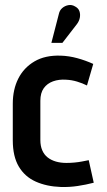

<svg xmlns="http://www.w3.org/2000/svg" viewBox="-20 -734 425 766"><path d="M287 -638Q296 -650 298.5 -663.5Q301 -677 297 -689Q293 -701 280 -708Q267 -716 253 -713.5Q239 -711 228.5 -702Q218 -693 215 -679L185 -563H229ZM327 -393 352 -479Q321 -493 288 -502Q255 -511 222 -512Q160 -514 117.5 -489Q75 -464 53 -420.5Q31 -377 31 -320V-174Q31 -110 55 -69.5Q79 -29 122.5 -9.5Q166 10 223 12Q257 13 290 8Q323 3 354 -5L334 -95Q334 -95 326.5 -93.5Q319 -92 306 -89.5Q293 -87 277 -85.5Q261 -84 245 -84Q222 -84 203 -89.5Q184 -95 170 -106Q156 -117 148.5 -134.5Q141 -152 141 -175V-332Q141 -363 154.5 -382Q168 -401 191.5 -409.5Q215 -418 244 -416Q266 -415 287.5 -408.5Q309 -402 327 -393Z"/></svg>

Font: Advent Pro
Style: Bold
Weight: 700
Designer: VivaRado, Andreas Kalpakidis
Foundry: VivaRado, Andreas Kalpakidis
Version: Version 3.000